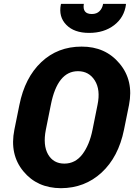

<svg xmlns="http://www.w3.org/2000/svg" viewBox="-20 -962 693 992"><path d="M382.8 -594.2Q276.9 -594.2 242.7 -420.4L216.8 -291.5Q201.2 -211.4 228.5 -164.1Q255.9 -116.7 312.5 -116.7Q369.1 -116.7 405.8 -165Q442.4 -213.4 458 -291.5L483.9 -420.4Q500 -498.5 469.7 -546.4Q439.5 -594.2 382.8 -594.2ZM294.9 10.3Q171.9 9.8 100.6 -77.1Q28.8 -164.1 54.2 -291.5L80.1 -419.4Q108.4 -561 193.4 -641.1Q278.3 -721.2 401.4 -721.2Q524.4 -721.7 597.7 -633.8Q671.4 -545.9 646.5 -419.4L620.6 -291.5Q591.8 -150.4 504.9 -70.3Q418 9.8 294.9 10.3ZM322.8 -833.5Q281.7 -875 294.4 -939L295.9 -941.9H413.1Q404.8 -889.6 454.6 -889.6Q479.5 -889.6 494.1 -904.3Q508.8 -918.9 512.7 -941.9H629.9L630.9 -939Q622.1 -872.1 569.8 -832Q517.6 -792 440.4 -792Q363.3 -792 322.8 -833.5Z"/></svg>

Font: Roboto-BlackItalic
Style: Italic
Weight: 900
Italic angle: -12°
Designer: Google
Version: Version 1.100141; 2013